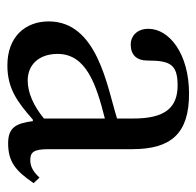

<svg xmlns="http://www.w3.org/2000/svg" viewBox="-26 -499 532 520"><g transform="rotate(90 240.0 -239.0)"><path d="M308 -62C314 -18 324 5 368 5C419 5 443 -16 476 -64L461 -80C447 -65 433 -55 414 -55C393 -55 384 -63 384 -104V-331C384 -435 343 -485 234 -485C125 -485 58 -431 58 -375C58 -342 80 -327 100 -327C128 -327 144 -342 144 -373C144 -433 154 -454 211 -454C271 -454 301 -421 301 -334V-290C215 -263 38 -237 38 -105C38 -41 80 7 157 7C221 7 257 -21 304 -62ZM301 -92C267 -64 231 -48 198 -48C155 -48 126 -79 126 -129C126 -207 210 -234 301 -257Z"/></g></svg>

Font: STIX Two Math
Style: Regular
Weight: 400
Designer: Ross Mills, John Hudson & Paul Hanslow, Tiro Typeworks Ltd; with portions MicroPress Inc., with additions and correction
Foundry: Tiro Typeworks Ltd
Version: Version 2.02 b142